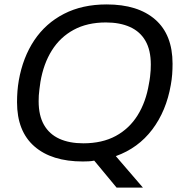

<svg xmlns="http://www.w3.org/2000/svg" viewBox="-20 -718 828 868"><path d="M507 130 406 8.2Q394 10.6 380.9 11.3Q367.8 12 354.4 12Q213.5 12 135.3 -56.4Q57 -124.8 57 -256Q57 -281.8 58.9 -306.2Q60.9 -330.6 64.9 -354Q83.4 -458.8 135 -536Q186.7 -613.1 269.4 -655.5Q352.1 -698 462.1 -698Q603.5 -698 681.8 -629.6Q760.1 -561.2 760.1 -430Q760.1 -405.7 758.4 -381.9Q756.6 -358 752.2 -334.2Q731.8 -216.4 668.3 -132.4Q604.7 -48.3 503.6 -12.2L626 130ZM356.5 -70.1Q441.9 -70.1 503.3 -103.3Q564.6 -136.5 602.2 -196.9Q639.8 -257.2 653.2 -338.7Q656.8 -357 658.5 -372Q660.3 -387.1 661.1 -400.2Q661.8 -413.4 661.8 -426.2Q661.8 -491.1 637.7 -533.1Q613.6 -575.2 568 -595.8Q522.3 -616.5 458.9 -616.5Q374.5 -616.5 313.2 -583.2Q251.9 -550 214.3 -489.9Q176.7 -429.8 162.8 -347.9Q160.2 -329.5 158.2 -314.2Q156.2 -298.9 155.4 -286Q154.7 -273.2 154.7 -260.3Q154.7 -195.9 178.8 -153.6Q202.9 -111.4 248.3 -90.7Q293.6 -70.1 356.5 -70.1Z"/></svg>

Font: Archivo Variable SemiBold
Style: Italic
Weight: 600
Italic angle: -10°
Designer: Hector Gatti
Foundry: Omnibus-Type
Version: Version 2.001